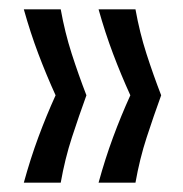

<svg xmlns="http://www.w3.org/2000/svg" viewBox="-20 -470 392 411"><path d="M270 -79H191Q205 -130 222 -176Q239 -222 259 -266Q239 -310 222 -355Q205 -400 191 -450H270Q279 -400 293.5 -355Q308 -310 325 -266Q309 -222 294 -176Q279 -130 270 -79ZM110 -79H31Q45 -130 62 -176Q79 -222 99 -266Q79 -310 62 -355Q45 -400 31 -450H110Q119 -400 133.5 -355Q148 -310 165 -266Q149 -222 134 -176Q119 -130 110 -79Z"/></svg>

Font: Bricolage Grotesque 10pt Condensed Light
Style: Regular
Weight: 300
Width: 3
Designer: Mathieu Triay
Foundry: Atelier Triay
Version: Version 1.000; ttfautohint (v1.8.4.7-5d5b);gftools[0.9.32]